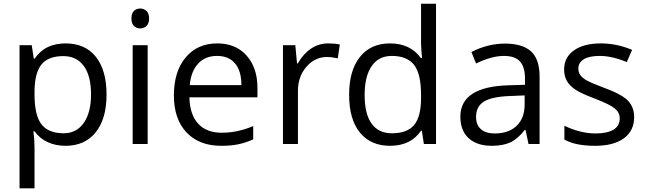

<svg xmlns="http://www.w3.org/2000/svg" viewBox="-20 -780 3501 1040"><path d="M335 9.8Q282.7 9.8 239.5 -9.5Q196.3 -28.8 167 -68.8H161.1Q167 -22 167 20V240.2H85.9V-535.2H151.9L163.1 -461.9H167Q198.2 -505.9 239.7 -525.4Q281.2 -544.9 335 -544.9Q441.4 -544.9 499.3 -472.2Q557.1 -399.4 557.1 -268.1Q557.1 -136.2 498.3 -63.2Q439.5 9.8 335 9.8ZM323.2 -476.1Q241.2 -476.1 204.6 -430.7Q168 -385.3 167 -286.1V-268.1Q167 -155.3 204.6 -106.7Q242.2 -58.1 325.2 -58.1Q394.5 -58.1 433.8 -114.3Q473.1 -170.4 473.1 -269Q473.1 -369.1 433.8 -422.6Q394.5 -476.1 323.2 -476.1Z M779.8 0H698.7V-535.2H779.8ZM691.9 -680.2Q691.9 -708 705.6 -720.9Q719.2 -733.9 739.7 -733.9Q759.3 -733.9 773.4 -720.7Q787.6 -707.5 787.6 -680.2Q787.6 -652.8 773.4 -639.4Q759.3 -626 739.7 -626Q719.2 -626 705.6 -639.4Q691.9 -652.8 691.9 -680.2Z M1177.7 9.8Q1059.1 9.8 990.5 -62.5Q921.9 -134.8 921.9 -263.2Q921.9 -392.6 985.6 -468.8Q1049.3 -544.9 1156.7 -544.9Q1257.3 -544.9 1315.9 -478.8Q1374.5 -412.6 1374.5 -304.2V-252.9H1005.9Q1008.3 -158.7 1053.5 -109.9Q1098.6 -61 1180.7 -61Q1267.1 -61 1351.6 -97.2V-24.9Q1308.6 -6.3 1270.3 1.7Q1231.9 9.8 1177.7 9.8ZM1155.8 -477.1Q1091.3 -477.1 1053 -435.1Q1014.6 -393.1 1007.8 -318.8H1287.6Q1287.6 -395.5 1253.4 -436.3Q1219.2 -477.1 1155.8 -477.1Z M1756.8 -544.9Q1792.5 -544.9 1820.8 -539.1L1809.6 -463.9Q1776.4 -471.2 1751 -471.2Q1686 -471.2 1639.9 -418.5Q1593.8 -365.7 1593.8 -287.1V0H1512.7V-535.2H1579.6L1588.9 -436H1592.8Q1622.6 -488.3 1664.6 -516.6Q1706.5 -544.9 1756.8 -544.9Z M2265.1 -71.8H2260.7Q2204.6 9.8 2092.8 9.8Q1987.8 9.8 1929.4 -62Q1871.1 -133.8 1871.1 -266.1Q1871.1 -398.4 1929.7 -471.7Q1988.3 -544.9 2092.8 -544.9Q2201.7 -544.9 2259.8 -465.8H2266.1L2262.7 -504.4L2260.7 -542V-759.8H2341.8V0H2275.9ZM2103 -58.1Q2186 -58.1 2223.4 -103.3Q2260.7 -148.4 2260.7 -249V-266.1Q2260.7 -379.9 2222.9 -428.5Q2185.1 -477.1 2102.1 -477.1Q2030.8 -477.1 1992.9 -421.6Q1955.1 -366.2 1955.1 -265.1Q1955.1 -162.6 1992.7 -110.4Q2030.3 -58.1 2103 -58.1Z M2842.8 0 2826.7 -76.2H2822.8Q2782.7 -25.9 2742.9 -8.1Q2703.1 9.8 2643.6 9.8Q2564 9.8 2518.8 -31.2Q2473.6 -72.3 2473.6 -147.9Q2473.6 -310.1 2732.9 -317.9L2823.7 -320.8V-354Q2823.7 -417 2796.6 -447Q2769.5 -477.1 2710 -477.1Q2643.1 -477.1 2558.6 -436L2533.7 -498Q2573.2 -519.5 2620.4 -531.7Q2667.5 -543.9 2714.8 -543.9Q2810.5 -543.9 2856.7 -501.5Q2902.8 -459 2902.8 -365.2V0ZM2659.7 -57.1Q2735.4 -57.1 2778.6 -98.6Q2821.8 -140.1 2821.8 -214.8V-263.2L2740.7 -259.8Q2644 -256.3 2601.3 -229.7Q2558.6 -203.1 2558.6 -147Q2558.6 -103 2585.2 -80.1Q2611.8 -57.1 2659.7 -57.1Z M3415 -146Q3415 -71.3 3359.4 -30.8Q3303.7 9.8 3203.1 9.8Q3096.7 9.8 3037.1 -23.9V-99.1Q3075.7 -79.6 3119.9 -68.4Q3164.1 -57.1 3205.1 -57.1Q3268.6 -57.1 3302.7 -77.4Q3336.9 -97.7 3336.9 -139.2Q3336.9 -170.4 3309.8 -192.6Q3282.7 -214.8 3204.1 -245.1Q3129.4 -272.9 3097.9 -293.7Q3066.4 -314.5 3051 -340.8Q3035.6 -367.2 3035.6 -403.8Q3035.6 -469.2 3088.9 -507.1Q3142.1 -544.9 3234.9 -544.9Q3321.3 -544.9 3403.8 -509.8L3375 -443.8Q3294.4 -477.1 3229 -477.1Q3171.4 -477.1 3142.1 -459Q3112.8 -440.9 3112.8 -409.2Q3112.8 -387.7 3123.8 -372.6Q3134.8 -357.4 3159.2 -343.8Q3183.6 -330.1 3252.9 -304.2Q3348.1 -269.5 3381.6 -234.4Q3415 -199.2 3415 -146Z"/></svg>

Font: f01972551
Style: Regular
Weight: 400
Foundry: Ascender Corporation
Version: Version 1.10